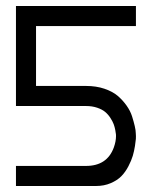

<svg xmlns="http://www.w3.org/2000/svg" viewBox="-20 -620 540 640"><path d="M433.1 -600.1V-533.2H100.1V-333.5H266.6Q300.8 -333.5 328.1 -324.2Q355.5 -314.9 372.6 -300.3Q389.6 -285.6 402.1 -267.8Q414.6 -250 420.2 -232.2Q425.8 -214.4 429.2 -199.7Q432.6 -185.1 432.6 -175.8L433.1 -166.5Q433.1 -163.1 432.9 -157Q432.6 -150.9 429.9 -133.5Q427.2 -116.2 422.6 -100.6Q418 -85 408 -65.7Q397.9 -46.4 384.5 -32.7Q371.1 -19 349.1 -9.5Q327.1 0 299.8 0H33.2V-66.9H266.6Q336.9 -66.9 359.4 -128.4Q366.7 -148.9 366.7 -166.5Q366.7 -168.5 366.5 -172.1Q366.2 -175.8 364.3 -186.3Q362.3 -196.8 358.9 -206.1Q355.5 -215.3 347.9 -227.1Q340.3 -238.8 330.3 -247.1Q320.3 -255.4 303.7 -261Q287.1 -266.6 266.6 -266.6H33.2V-600.1Z"/></svg>

Font: Malkor
Style: Regular
Weight: 400
Version: Version 1.3